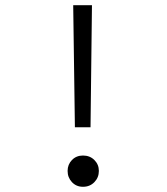

<svg xmlns="http://www.w3.org/2000/svg" viewBox="-20 -707 640 737"><path d="M333 -687 327.5 -218.5H267.5L261 -687ZM298.5 -110Q325 -110 342.2 -92.8Q359.5 -75.5 359.5 -51Q359.5 -25.5 342.2 -7.8Q325 10 298.5 10Q273 10 256.2 -7.8Q239.5 -25.5 239.5 -51Q239.5 -75.5 256.2 -92.8Q273 -110 298.5 -110Z"/></svg>

Font: Fira Code Light Light
Style: Regular
Weight: 300
Monospace: yes
Version: Version 5.002